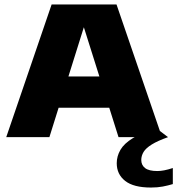

<svg xmlns="http://www.w3.org/2000/svg" viewBox="-20 -615 795 861"><path d="M8 0 211.5 -595H502.5L706.5 0H511.5L347 -521.5H365L201.5 0ZM192 -132 236 -272H477.5L521 -132ZM657 226Q579 226 541.2 196.2Q503.5 166.5 503.5 117Q503.5 85.5 520 57Q536.5 28.5 575.8 4.5Q615 -19.5 683.5 -38L733.5 0Q687 16.5 660.8 32.8Q634.5 49 624 66.2Q613.5 83.5 613.5 102.5Q613.5 125.5 630.8 138.8Q648 152 685.5 152Q699.5 152 716.5 148.8Q733.5 145.5 755 138.5V210.5Q733.5 217 710 221.5Q686.5 226 657 226Z"/></svg>

Font: Encode Sans SC SemiExpanded ExtraBold
Style: Regular
Weight: 800
Width: 6
Designer: Multiple Designers
Foundry: Impallari Type
Version: Version 3.002